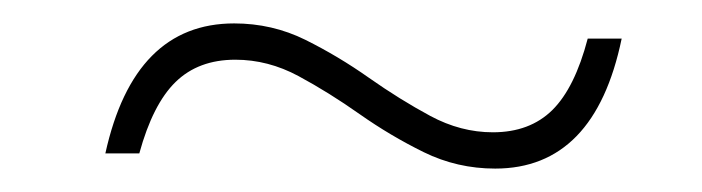

<svg xmlns="http://www.w3.org/2000/svg" viewBox="-20 -377 600 164"><path d="M403 -233Q370.5 -233 342 -247Q313.5 -261 287.2 -279.5Q261 -298 235 -312Q209 -326 181 -326Q149.5 -326 130 -307Q110.5 -288 99 -246H70Q94.5 -357 180 -357Q212.5 -357 240.8 -343Q269 -329 295.2 -310.5Q321.5 -292 347.5 -278Q373.5 -264 401 -264Q432.5 -264 451.8 -283Q471 -302 482 -344H511Q488 -233 403 -233Z"/></svg>

Font: Commissioner Thin
Style: Italic
Weight: 100
Italic angle: -12°
Designer: Kostas Bartsokas
Foundry: Kostas Bartsokas
Version: Version 1.000; ttfautohint (v1.8.3)